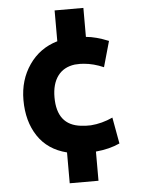

<svg xmlns="http://www.w3.org/2000/svg" viewBox="-57 -754 680 924"><g transform="rotate(-5 283.0 -291.5)"><path d="M242 126V-23Q150 -46 102.5 -117.5Q55 -189 55 -292Q55 -389 105.5 -462Q156 -535 242 -560V-709H381V-569Q429 -565 490 -540L455 -416Q407 -437 360 -441Q344 -443 316 -441Q262 -434 233.5 -395.5Q205 -357 205 -292Q205 -158 320 -145Q344 -142 368 -143Q422 -147 474 -171L497 -44Q447 -21 381 -15V126Z"/></g></svg>

Font: Repo
Style: Bold
Weight: 700
Designer: Stefan Peev
Foundry: Context Ltd
Version: Version 001.000